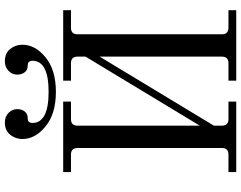

<svg xmlns="http://www.w3.org/2000/svg" viewBox="-121 -871 992 790"><g transform="rotate(-90 375.0 -476.0)"><path d="M392 -772Q520 -772 520 -839Q520 -847 516 -852Q512 -858 500 -858Q482 -858 472.5 -870.5Q463 -883 463 -901Q463 -922 478.5 -937Q494 -952 518 -952Q551 -952 568.5 -930Q586 -908 586 -880Q586 -827 534 -784.5Q482 -742 392 -742Q302 -742 250 -784.5Q198 -827 198 -880Q198 -908 215.5 -930Q233 -952 266 -952Q290 -952 305.5 -937Q321 -922 321 -901Q321 -883 311.5 -870.5Q302 -858 284 -858Q272 -858 268 -852Q264 -847 264 -839Q264 -772 392 -772ZM62 0V-32H134Q161 -32 161 -59V-653Q161 -680 134 -680H62V-712H352V-680H280Q253 -680 253 -653V-150L537 -620V-653Q537 -680 510 -680H438V-712H728V-680H656Q629 -680 629 -653V-59Q629 -32 656 -32H728V0H438V-32H510Q537 -32 537 -59V-562L253 -92V-59Q253 -32 280 -32H352V0Z"/></g></svg>

Font: Old Standard TT
Style: Regular
Weight: 400
Designer: Alexey Kryukov <alexios@thessalonica.org.ru>
Version: Version 1.0